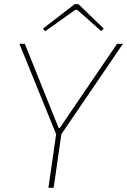

<svg xmlns="http://www.w3.org/2000/svg" viewBox="-20 -900 609 920"><path d="M196 -750 186 -763 338 -880H356L477 -763L465 -751L350 -853H341ZM274 -257 237 0H212L249 -257L73 -690H99L233 -356L261 -287H267L314 -357L541 -690H569Z"/></svg>

Font: Ezarion Thin
Style: Italic
Weight: 250
Italic angle: -8°
Designer: Natanael Gama
Version: Version 1.001;PS 001.001;hotconv 1.0.70;makeotf.lib2.5.58329